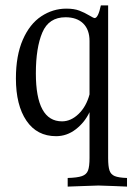

<svg xmlns="http://www.w3.org/2000/svg" viewBox="-20 -493 491 712"><path d="M451 167V199L405 197Q357 195 345 195Q334 195 286 197Q275 197 231 199V167Q267 166 284 160Q301 154 306.5 139Q312 124 312 93V-77Q294 -39 261 -13.5Q228 12 188 12Q117 12 78 -45.5Q39 -103 39 -202Q39 -287 64.5 -345.5Q90 -404 133 -432.5Q176 -461 226 -461Q255 -461 274.5 -453.5Q294 -446 310.5 -436Q327 -426 331 -426Q344 -426 354 -473H381V93Q381 124 386 139Q391 154 405.5 160Q420 166 451 167ZM312 -143V-341Q312 -383 288.5 -406Q265 -429 223 -429Q161 -429 137 -372.5Q113 -316 113 -221Q113 -43 210 -43Q243 -43 271.5 -70.5Q300 -98 312 -143Z"/></svg>

Font: Gupter
Style: Regular
Weight: 400
Designer: Octavio Pardo
Version: Version 1.000